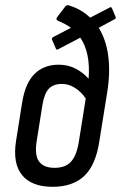

<svg xmlns="http://www.w3.org/2000/svg" viewBox="-20 -711 466 739"><path d="M182 8Q102 8 65 -37Q28 -82 42 -170L65 -315Q77 -391 113 -426.5Q149 -462 206 -462Q241 -462 270.5 -447Q300 -432 321 -408Q329 -508 289 -566L205 -522Q198 -517 195 -524L180 -559Q178 -563 184 -568L253 -604Q231 -620 203 -631Q193 -636 200 -645L232 -687Q238 -693 246 -690Q294 -675 327 -643L402 -682Q408 -686 411 -679L425 -646Q428 -640 421 -637L360 -604Q388 -559 396.5 -496.5Q405 -434 393 -358L362 -165Q348 -75 304 -33.5Q260 8 182 8ZM122 -173Q112 -116 129.5 -90.5Q147 -65 190 -65Q233 -65 254.5 -90Q276 -115 284 -169L310 -332Q293 -357 269 -372.5Q245 -388 218 -388Q185 -388 167.5 -369Q150 -350 143 -305Z"/></svg>

Font: Sofia Sans Condensed Medium
Style: Italic
Weight: 500
Italic angle: -9°
Designer: Botio Nikoltchev, Ani Petrova
Foundry: lettersoup
Version: Version 4.101; ttfautohint (v1.8.4.7-5d5b)